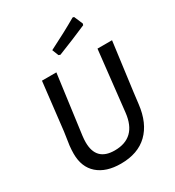

<svg xmlns="http://www.w3.org/2000/svg" viewBox="-207 -992 1019 1120"><g transform="rotate(-30 303.0 -432.0)"><path d="M457 -872 466 -870 491 -812 488 -802Q399 -763 287 -719L276 -723L259 -766Q369 -821 457 -872ZM590 -642 547 -315 538 -241Q524 -121 457.5 -56.5Q391 8 276 8Q177 8 121 -41Q65 -90 65 -180Q65 -204 68 -233L81 -321L118 -642H215L162 -246Q159 -222 159 -203Q159 -77 283 -77Q429 -77 447 -236L492 -642Z"/></g></svg>

Font: Alegreya Sans SC Medium
Style: Italic
Weight: 500
Italic angle: -7°
Designer: Juan Pablo del Peral
Foundry: Huerta Tipografica
Version: Version 2.007